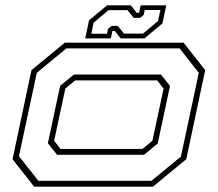

<svg xmlns="http://www.w3.org/2000/svg" viewBox="-20 -700 816 720"><path d="M108 0 27 -103 98 -437 223 -540H668.5L749.5 -437L678.5 -103L553.5 0ZM124 -22H548L658.5 -113L725.5 -427L653.5 -518.5H229L118 -427L51 -114ZM194 -119.5 159.5 -163 205.5 -378 257 -420.5H583.5L617.5 -378L571.5 -162L520 -119.5ZM207 -141.5H514.5L551.5 -172L593.5 -368L569.5 -398.5H262L225 -368L183 -172ZM299.5 -556 314 -624 381.5 -680H470.5L492.5 -652H501.5L507.5 -680H603.5L589 -612L521.5 -556H432.5L410.5 -584H401.5L395.5 -556ZM322.5 -573.5H381.5L385 -591.5L398 -603H421.5L445 -574H516.5L572.5 -621L581.5 -662.5H522.5L519 -644.5L505.5 -633H481.5L458 -662H387L331 -615Z"/></svg>

Font: Tourney Expanded ExtraLight
Style: Italic
Weight: 200
Width: 7
Italic angle: -12°
Designer: Tyler Finck
Foundry: Etcetera Type Co
Version: Version 1.010; ttfautohint (v1.8.3)